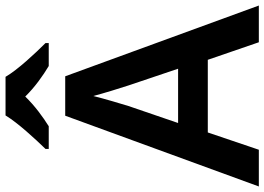

<svg xmlns="http://www.w3.org/2000/svg" viewBox="-154 -824 978 711"><g transform="rotate(-90 335.5 -469.0)"><path d="M406 -938H263C236 -893 176 -828 139 -790V-778H223C258 -800 298 -829 333 -865C368 -829 411 -799 446 -778H531V-790C494 -827 432 -893 406 -938ZM534 0H670L408 -717H262L0 0H136L200 -189H469ZM374 -483 436 -299H235L298 -483C305 -506 325 -572 335 -613C344 -578 365 -510 374 -483Z"/></g></svg>

Font: Noto Sans Arabic SemBd
Style: Regular
Weight: 600
Designer: Monotype Design Team, Nadine Chahine, Nizar Qandah and Khaled Hosny
Foundry: Monotype Imaging Inc.
Version: Version 2.012